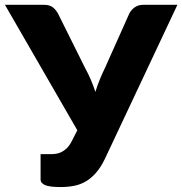

<svg xmlns="http://www.w3.org/2000/svg" viewBox="-37 -748 737 776"><path d="M680 -728.5 387 -106Q370 -71 350.5 -49Q331 -27 308.8 -14.2Q286.5 -1.5 261.5 3.2Q236.5 8 208 8Q164 8 145.5 0.2Q127 -7.5 127 -22.5V-125H169Q178.5 -125 189.2 -126.5Q200 -128 211 -133.2Q222 -138.5 232.8 -148.8Q243.5 -159 252.5 -176.5L275.5 -221.5L-17 -728.5H142Q164 -728.5 176.8 -718.2Q189.5 -708 198 -692L306 -475Q319.5 -450.5 330 -426Q340.5 -401.5 348.5 -376.5Q356 -401.5 366 -426Q376 -450.5 388 -475L485 -692Q488 -698.5 493.2 -705Q498.5 -711.5 505.2 -716.8Q512 -722 520.8 -725.2Q529.5 -728.5 540 -728.5Z"/></svg>

Font: Lato ExtraBold
Style: Regular
Weight: 800
Designer: Lukasz Dziedzic with Adam Twardoch and Botio Nikoltchev
Foundry: tyPoland Lukasz Dziedzic
Version: Version 2.015; 2015-08-06; http://www.latofonts.com/